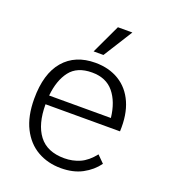

<svg xmlns="http://www.w3.org/2000/svg" viewBox="-136 -817 821 935"><g transform="rotate(20 275.0 -350.0)"><path d="M287 20Q219 20 165.5 -10.5Q112 -41 81 -102Q50 -163 50 -254Q50 -384 108.5 -452Q167 -520 271 -520Q342 -520 394.5 -488Q447 -456 474 -395Q501 -334 497 -247H111Q111 -144 154 -87.5Q197 -31 286 -31Q329 -31 366.5 -47.5Q404 -64 437 -106L473 -70Q444 -30 397.5 -5Q351 20 287 20ZM113 -293H433Q424 -374 384.5 -422Q345 -470 272 -470Q195 -470 158 -422Q121 -374 113 -293ZM314 -720H389L294 -569H243Z"/></g></svg>

Font: Moderustic Light
Style: Regular
Weight: 300
Designer: Tural Alisoy
Foundry: TAFT Foundry
Version: Version 2.120